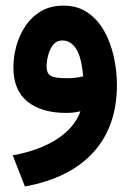

<svg xmlns="http://www.w3.org/2000/svg" viewBox="-20 -407 470 692"><path d="M270 -5.9Q243.7 0 218.8 0Q129.9 0 79.1 -40.8Q28.3 -81.5 28.3 -164.1Q28.3 -202.6 39.1 -241.7Q49.8 -280.8 72 -313.7Q94.2 -346.7 128.2 -366.7Q162.1 -386.7 209 -386.7Q259.3 -386.7 295.7 -361.8Q332 -336.9 355.5 -295.2Q378.9 -253.4 390.1 -202.6Q401.4 -151.9 401.4 -100.6Q401.4 48.8 316.4 142.1Q231.4 235.4 69.8 265.1L25.9 152.8Q122.6 135.3 185.5 94.2Q248.5 53.2 270 -5.9ZM279.8 -131.8Q273.4 -204.1 253.4 -232.7Q233.4 -261.2 205.1 -261.2Q184.1 -261.2 171.6 -245.6Q159.2 -230 153.6 -207.8Q147.9 -185.5 147.9 -166.5Q147.9 -144 161.6 -134.5Q175.3 -125 221.2 -125Q251.5 -125 279.8 -131.8Z"/></svg>

Font: Vazir
Style: Bold
Weight: 700
Designer: Saber Rastikerdar
Foundry: Saber Rastikerdar
Version: Version 30.0.0